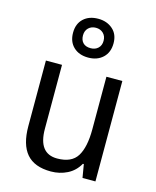

<svg xmlns="http://www.w3.org/2000/svg" viewBox="-122 -897 802 990"><g transform="rotate(15 279.5 -402.0)"><path d="M481 -536V0H412L400 -71H395Q372 -30 332 -10Q292 10 245 10Q157 10 115 -39Q73 -88 73 -186V-536H159V-195Q159 -63 259 -63Q336 -63 366 -111.5Q396 -160 396 -255V-536ZM279 -607Q230 -607 200.5 -635Q171 -663 171 -711Q171 -759 200.5 -786.5Q230 -814 279 -814Q325 -814 356 -787Q387 -760 387 -712Q387 -663 357 -635Q327 -607 279 -607ZM279 -657Q303 -657 318.5 -671.5Q334 -686 334 -711Q334 -736 318.5 -751Q303 -766 279 -766Q255 -766 239.5 -751Q224 -736 224 -711Q224 -686 238 -671.5Q252 -657 279 -657Z"/></g></svg>

Font: Noto Sans Khmer SemiCondensed
Style: Regular
Weight: 400
Width: 4
Designer: Danh Hong and the Monotype Design Team
Foundry: Monotype Imaging Inc.
Version: Version 2.004; ttfautohint (v1.8.4.7-5d5b)